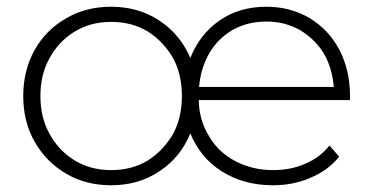

<svg xmlns="http://www.w3.org/2000/svg" viewBox="-20 -546 1109 570"><path d="M1019 -263V-249H570Q571 -189 601 -141Q629 -93 680 -67Q730 -41 791 -41Q844 -41 886 -60Q930 -78 958 -114L987 -81Q953 -39 901 -18Q851 4 790 4Q704 4 639 -37Q575 -77 545 -150Q516 -79 454 -38Q392 4 310 4Q235 4 177 -30Q117 -65 83 -125Q49 -184 49 -261Q49 -337 83 -398Q117 -458 177 -492Q235 -526 310 -526Q391 -526 453 -485Q515 -444 545 -374Q574 -446 633 -486Q691 -526 771 -526Q841 -526 898 -493Q956 -458 987 -399Q1019 -338 1019 -263ZM771 -482Q716 -482 672 -458Q627 -432 602 -389Q576 -345 571 -288H971Q966 -345 941 -388Q914 -431 870 -457Q826 -482 771 -482ZM418 -69Q464 -98 493 -147Q520 -196 520 -261Q520 -326 493 -375Q464 -424 418 -453Q371 -481 310 -481Q249 -481 203 -453Q155 -424 128 -375Q100 -326 100 -261Q100 -196 128 -147Q155 -98 203 -69Q249 -41 310 -41Q371 -41 418 -69Z"/></svg>

Font: Montserrat Light Alt1
Style: Light
Weight: 500
Designer: Differentunic
Foundry: Julieta Ulanovsky
Version: 0.1